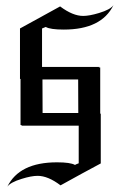

<svg xmlns="http://www.w3.org/2000/svg" viewBox="-20 -675 465 733"><path d="M58.4 -373.7H56.3V-566.3Q122.1 -602.1 209.5 -650.5Q257.9 -614.2 297.4 -614.2Q321.1 -614.2 357.9 -625.3Q401.6 -638.4 413.2 -655.3Q367.4 -562.1 223.7 -562.1Q171.6 -562.1 154.7 -572.1Q152.1 -570.5 140.5 -566.3V-419.5H360.5L356.3 -417.4H362.6V-241.1H364.7V-51.1Q298.4 -15.8 211.1 32.6Q163.2 -3.7 123.7 -3.7Q99.5 -3.7 62.6 7.9Q19.5 21.1 7.9 37.9Q53.7 -55.3 197.4 -55.3Q248.9 -55.3 266.3 -45.3Q268.9 -47.4 280.5 -51.6V-195.3H60.5L64.2 -197.9H58.4ZM278.4 -371.6H142.1L142.6 -243.7H278.9Z"/></svg>

Font: MM Bagan
Style: Regular
Weight: 400
Designer: Khon Soe Zaw Thu
Version: Version 1.00 July 10, 2016, initial release